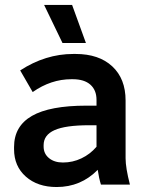

<svg xmlns="http://www.w3.org/2000/svg" viewBox="-20 -750 598 780"><path d="M233.9 -575.2 159.2 -730H272.9L329.1 -575.2ZM210 9.8Q132.8 9.8 85 -32.5Q37.1 -74.7 37.1 -144V-152.8Q37.1 -237.3 109.6 -279.1Q182.1 -320.8 331.1 -320.8H372.1V-344.2Q372.1 -383.8 347.2 -406Q322.3 -428.2 274.9 -428.2H270Q187 -428.2 112.8 -376L62 -463.9Q164.6 -530.8 277.8 -530.8H287.1Q381.8 -530.8 436 -480.5Q490.2 -430.2 490.2 -341.8V-106.9Q490.2 -68.4 507.8 0H390.1Q381.8 -26.4 377 -60.1Q308.6 9.8 210 9.8ZM235.8 -89.8Q275.4 -89.8 310.8 -106.7Q346.2 -123.5 372.1 -153.8V-241.2H341.8Q246.1 -241.2 201.7 -221.4Q157.2 -201.7 157.2 -160.2V-154.8Q157.2 -125.5 179 -107.7Q200.7 -89.8 235.8 -89.8Z"/></svg>

Font: Fixel Text SemiBold
Style: Regular
Weight: 600
Width: 4
Designer: AlfaBravo + MacPaw
Foundry: Kyrylo Tkachov, Marchela Mozhyna, Serhii Makarenko, Maria Weinstein, Zakhar Kryvoshyya
Version: Version 1.211